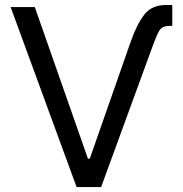

<svg xmlns="http://www.w3.org/2000/svg" viewBox="-20 -756 739 776"><path d="M508.8 -588.9Q533.2 -658.2 563.2 -697Q593.3 -735.8 650.9 -735.8H676.3V-651.4H665Q635.3 -651.4 624 -632.3Q612.8 -613.3 600.1 -578.1L388.7 0H289.6L22.9 -727.5H120.6L335.4 -114.7H342.8Z"/></svg>

Font: Inter 17pt
Style: Regular
Weight: 400
Version: Version 4.001;git-66647c0bb